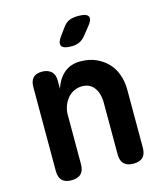

<svg xmlns="http://www.w3.org/2000/svg" viewBox="-117 -874 834 972"><g transform="rotate(-15 300.0 -387.5)"><path d="M204 -315V-56Q204 -23 187.5 -6.5Q171 10 138 10Q104 10 88 -6.5Q72 -23 72 -56V-495Q72 -528 87.5 -544Q103 -560 134 -560Q164 -560 182 -544Q200 -528 200 -495V-452Q216 -503 250 -531.5Q284 -560 334 -560Q380 -560 415.5 -544.5Q451 -529 476.5 -502.5Q502 -476 515 -439Q528 -402 528 -359V-56Q528 -23 512 -6.5Q496 10 462 10Q429 10 412.5 -6.5Q396 -23 396 -56V-331Q396 -350 391 -369Q386 -388 376 -403Q366 -418 350 -427Q334 -436 311 -436Q287 -436 267 -426Q247 -416 233 -398.5Q219 -381 211.5 -359.5Q204 -338 204 -315ZM314 -645Q269 -645 260.5 -662.5Q252 -680 279 -715L304 -749Q320 -771 339 -778Q358 -785 384 -785Q429 -785 437 -767.5Q445 -750 416 -716L386 -679Q372 -661 354 -653Q336 -645 314 -645Z"/></g></svg>

Font: Maple Mono Normal NL
Style: Bold
Weight: 700
Monospace: yes
Designer: subframe7536
Version: Version 7.000